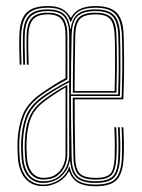

<svg xmlns="http://www.w3.org/2000/svg" viewBox="-20 -626 483 651"><path d="M125.5 5.2Q100 5.2 81.5 -6.8Q63 -18.8 52.5 -41.1Q42 -63.5 40.5 -93.8Q39.5 -111.2 39.2 -123.2Q39 -135.2 39.5 -147.8Q41.5 -196.2 56.8 -235.9Q72 -275.5 118 -308.2Q136.8 -321.5 158.6 -335.4Q180.5 -349.2 202.2 -361V-505Q202.2 -544 188.6 -560.6Q175 -577.2 142.2 -577.2Q107.2 -577.2 92.4 -560.4Q77.5 -543.5 76.2 -506.8Q75.5 -485.5 75.9 -460.6Q76.2 -435.8 77.2 -406.8H71Q70.2 -435.8 69.9 -462.1Q69.5 -488.5 70.2 -506.8Q71.5 -546.2 87.6 -564.6Q103.8 -583 142.2 -583Q178.2 -583 193.4 -564.9Q208.5 -546.8 208.5 -505.2V-357.2Q185.5 -345 162.9 -331Q140.2 -317 120.5 -303Q77.5 -272.2 62.5 -234.4Q47.5 -196.5 45.5 -147.5Q45 -133 45.2 -123.6Q45.5 -114.2 46.5 -94.2Q48.2 -64.5 58.1 -43.5Q68 -22.5 85.2 -11.4Q102.5 -0.2 126 -0.2Q156.5 -0.2 181.4 -17.1Q206.2 -34 214.2 -60.2H216.5Q222.8 -27.5 243.4 -13.9Q264 -0.2 304 -0.2Q353.5 -0.2 372.4 -21.1Q391.2 -42 393.2 -92Q393.8 -107.2 393.9 -122.2Q394 -137.2 393.6 -154.8Q393.2 -172.2 392.2 -194.5H398.2Q400 -158.8 400.1 -135.9Q400.2 -113 399.2 -91.8Q396.8 -39 376.4 -16.8Q356 5.5 304 5.5Q266.2 5.5 245.2 -6.5Q224.2 -18.5 215.2 -44.5H213.2Q201.8 -22 177.2 -8.4Q152.8 5.2 125.5 5.2ZM304 -5.8Q260.8 -5.8 241.1 -22.2Q221.5 -38.8 218 -78.8H216Q211.2 -49.5 186.9 -27.6Q162.5 -5.8 126 -5.8Q93.2 -5.8 74.1 -29Q55 -52.2 52.8 -94.8Q51.8 -112.2 51.5 -123.8Q51.2 -135.2 51.8 -147Q53.8 -194.5 67.8 -231.4Q81.8 -268.2 124 -298.8Q137.8 -308.5 153.8 -318.4Q169.8 -328.2 185.6 -337.2Q201.5 -346.2 214.5 -353V-505Q214.5 -549.8 198 -569.1Q181.5 -588.5 142.2 -588.5Q101.8 -588.5 83.5 -569.6Q65.2 -550.8 64 -507Q63.2 -484.5 63.8 -458.9Q64.2 -433.2 65 -406.8H58.8Q58 -433.2 57.6 -459.8Q57.2 -486.2 58 -507.2Q59.2 -553.5 78.8 -573.9Q98.2 -594.2 142.2 -594.2Q178.5 -594.2 196.4 -578.8Q214.2 -563.2 217.8 -528.5H219.8Q224.8 -564 244.5 -579.1Q264.2 -594.2 304 -594.2Q348.2 -594.2 367 -574.1Q385.8 -554 387 -507.2Q387.5 -491.5 388 -462.5Q388.5 -433.5 388.4 -392.9Q388.2 -352.2 386.5 -300.5H220.5Q220.5 -254.8 221.2 -199.2Q222 -143.8 223 -92.5Q223.8 -47.2 241.8 -29.4Q259.8 -11.5 304 -11.5Q346.2 -11.5 362.8 -28.8Q379.2 -46 381 -92.5Q381.5 -106.8 381.6 -121.8Q381.8 -136.8 381.4 -154.5Q381 -172.2 380 -194.5H386Q387.5 -163.5 387.9 -140Q388.2 -116.5 387 -92.2Q384.8 -44 367.5 -24.9Q350.2 -5.8 304 -5.8ZM127 -11.5Q158.2 -11.5 177.4 -26.1Q196.5 -40.8 205.5 -61.6Q214.5 -82.5 214.5 -101.2V-347Q194.8 -337 170.2 -322.2Q145.8 -307.5 127 -293.8Q89 -266.2 74.5 -231.5Q60 -196.8 57.8 -146.5Q57.2 -133 57.5 -123.8Q57.8 -114.5 58.8 -95Q61 -56.5 78.2 -34Q95.5 -11.5 127 -11.5ZM127.5 -17.2Q99.8 -17.2 83.2 -37.4Q66.8 -57.5 64.8 -95.5Q63.8 -113.2 63.6 -123.2Q63.5 -133.2 64 -146.5Q66 -197.2 80.5 -230.4Q95 -263.5 130.5 -289.2Q147.2 -301.5 168.1 -314.9Q189 -328.2 208.2 -338.2V-101Q208.2 -82.8 200.2 -63.2Q192.2 -43.8 174.4 -30.5Q156.5 -17.2 127.5 -17.2ZM128 -23Q154.2 -23 170.6 -35.1Q187 -47.2 194.6 -65.2Q202.2 -83.2 202.2 -100.8V-329.5Q187 -320.8 168.8 -309Q150.5 -297.2 133.2 -284.2Q98.8 -259 85.4 -227.1Q72 -195.2 70 -146.2Q69.5 -132 69.8 -124Q70 -116 71 -95.5Q73 -61.2 87.8 -42.1Q102.5 -23 128 -23ZM304 -17Q263.5 -17 246.8 -33.1Q230 -49.2 229 -92.8Q228.2 -119.2 227.8 -153.9Q227.2 -188.5 227 -225.2Q226.8 -262 226.8 -294.8H392.5Q394.2 -349 394.6 -390.5Q395 -432 394.5 -461.2Q394 -490.5 393.2 -507.5Q391 -555.2 371.8 -577.5Q352.5 -599.8 304 -599.8Q269.2 -599.8 249.4 -588.6Q229.5 -577.5 220.5 -552H218.5Q210.5 -577.8 192.4 -588.8Q174.2 -599.8 142.2 -599.8Q94.2 -599.8 73.9 -577.8Q53.5 -555.8 51.8 -507.5Q51 -484.5 51.5 -458.8Q52 -433 52.8 -406.8H46.8Q45.8 -432.8 45.4 -459.4Q45 -486 45.8 -507.8Q47.2 -560 69.8 -582.8Q92.2 -605.5 142.2 -605.5Q172 -605.5 190.1 -596Q208.2 -586.5 219 -566.5H221Q233 -587 252.9 -596.2Q272.8 -605.5 304 -605.5Q353.5 -605.5 375.6 -582.8Q397.8 -560 399.2 -507.8Q399.8 -493.8 400.1 -472.8Q400.5 -451.8 400.8 -424Q401 -396.2 400.4 -362.5Q399.8 -328.8 398.2 -289.2H233Q233 -245 233.6 -190.5Q234.2 -136 235 -93Q236 -51.2 251.5 -37Q267 -22.8 304 -22.8Q341.8 -22.8 354.5 -37.4Q367.2 -52 368.8 -92.8Q369.5 -115.5 369.4 -138.1Q369.2 -160.8 367.8 -194.5H374Q375.8 -158 375.8 -135.1Q375.8 -112.2 374.8 -92.5Q372.8 -49.8 358.8 -33.4Q344.8 -17 304 -17ZM220.5 -306H380.5Q382.2 -358 382.5 -396.4Q382.8 -434.8 382.2 -462Q381.8 -489.2 381 -507Q379 -550.8 362.5 -569.6Q346 -588.5 304 -588.5Q261.5 -588.5 242.8 -570.8Q224 -553 223 -506.5Q221.8 -464.8 221.2 -410.8Q220.8 -356.8 220.5 -306ZM374.8 -311.8H227Q227 -337.8 227.2 -369.5Q227.5 -401.2 228 -436.1Q228.5 -471 229 -506.2Q230 -549.8 246.9 -566.4Q263.8 -583 304 -583Q341.8 -583 357.8 -566.4Q373.8 -549.8 374.8 -507Q375.2 -492.5 375.9 -466.9Q376.5 -441.2 376.4 -403.1Q376.2 -365 374.8 -311.8ZM233 -317.2H368.5Q370 -367.2 370.2 -403.2Q370.5 -439.2 370 -464.4Q369.5 -489.5 368.8 -506.5Q367 -545.2 353.6 -561.2Q340.2 -577.2 304 -577.2Q265.5 -577.2 250.9 -561.5Q236.2 -545.8 235.2 -506Q234.2 -457.2 233.6 -412Q233 -366.8 233 -317.2Z"/></svg>

Font: Big Shoulders Inline Display ExtraLight
Style: Regular
Weight: 250
Version: Version 2.002